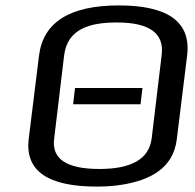

<svg xmlns="http://www.w3.org/2000/svg" viewBox="-20 -679 719 709"><path d="M250 -294H499L506 -354H257ZM671 -474C686 -597 602 -659 419 -659C238 -659 139 -597 124 -473L86 -166C72 -49 155 10 337 10C370 10 401 8 431 3C529 -13 620 -54 633 -166ZM412 -596C532 -596 587 -556 577 -476L540 -167C530 -92 466 -55 347 -55C226 -55 170 -92 180 -167L217 -476C230 -574 314 -596 412 -596Z"/></svg>

Font: Gamestation Text
Style: Italic
Weight: 400
Designer: Jonas Hecksher
Foundry: Jonas Hecksher, Playtypeª, e-types AS
Version: Version 1.003